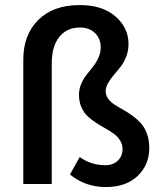

<svg xmlns="http://www.w3.org/2000/svg" viewBox="-20 -736 644 768"><path d="M403.8 12.2Q320.8 12.2 259.8 -38.1L298.8 -107.9Q343.8 -75.2 400.9 -75.2Q432.6 -75.2 451.4 -93.5Q470.2 -111.8 470.2 -139.2Q470.2 -158.2 460.7 -173.8Q451.2 -189.5 435.8 -200.7Q420.4 -211.9 401.6 -222.4Q382.8 -232.9 364.3 -244.9Q345.7 -256.8 330.3 -271.2Q314.9 -285.6 305.4 -307.6Q295.9 -329.6 295.9 -356.9Q295.9 -379.9 304.9 -400.6Q314 -421.4 326.7 -437.5Q339.4 -453.6 352.1 -469.5Q364.7 -485.4 373.8 -505.1Q382.8 -524.9 382.8 -546.9Q382.8 -581.5 359.9 -603.8Q336.9 -626 299.8 -626Q247.6 -626 217.3 -588.4Q187 -550.8 187 -481.9V0H73.2V-498Q73.2 -596.2 132.8 -656Q192.4 -715.8 299.8 -715.8Q389.2 -715.8 441.7 -670.4Q494.1 -625 494.1 -560.1Q494.1 -532.7 484.6 -508.8Q475.1 -484.9 461.7 -468Q448.2 -451.2 435.1 -435.8Q421.9 -420.4 412.4 -403.8Q402.8 -387.2 402.8 -371.1Q402.8 -355 412.4 -341.6Q421.9 -328.1 437.3 -318.1Q452.6 -308.1 471.2 -297.9Q489.7 -287.6 508.5 -274.2Q527.3 -260.7 542.7 -244.1Q558.1 -227.5 567.6 -201.9Q577.1 -176.3 577.1 -144Q577.1 -76.7 530.5 -32.2Q483.9 12.2 403.8 12.2Z"/></svg>

Font: Source Sans 3 Semibold
Style: Regular
Weight: 600
Designer: Paul D. Hunt
Foundry: Adobe
Version: Version 3.052;hotconv 1.1.0;makeotfexe 2.6.0